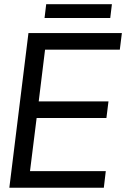

<svg xmlns="http://www.w3.org/2000/svg" viewBox="-20 -883 593 903"><path d="M23.9 0H468.3L477.5 -78.1H121.1L152.3 -328.1H480.5L490.2 -406.2H162.1L191.9 -649.4H543.5L553.2 -727.5H113.8ZM189.5 -798.3H498.5L506.3 -863.3H197.3Z"/></svg>

Font: Guggenheim Sans Display
Style: Italic
Weight: 400
Italic angle: -7°
Designer: Modified by Tom Baber under direction of Pentagram Design 2023
Foundry: rsms
Version: Version 1.001;Glyphs 3.1.2 (3151)